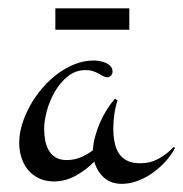

<svg xmlns="http://www.w3.org/2000/svg" viewBox="-20 -431 448 469"><path d="M254.9 -255.9Q254.9 -250.5 251 -246.3Q247.1 -242.2 241.7 -242.2Q237.3 -242.2 232.4 -244.9Q227.5 -247.6 221.4 -251Q215.3 -254.4 207.3 -257.1Q199.2 -259.8 189 -259.8Q165 -259.8 146.2 -244.9Q127.4 -230 114.5 -208Q101.6 -186 94.7 -161.1Q87.9 -136.2 87.9 -116.2Q87.9 -102.1 90.3 -88.6Q92.8 -75.2 98.9 -64.2Q105 -53.2 115.7 -46.6Q126.5 -40 143.1 -40Q160.6 -40 176.8 -46.6Q192.9 -53.2 207 -64Q207.5 -79.6 212.2 -96.9Q216.8 -114.3 224.1 -131.1Q231.4 -147.9 241 -163.1Q250.5 -178.2 260.7 -189.9L267.1 -186Q261.7 -169.4 259.3 -151.9Q256.8 -134.3 256.8 -117.2Q256.8 -99.6 259.8 -84Q262.7 -68.4 270 -56.9Q277.3 -45.4 290 -38.8Q302.7 -32.2 322.8 -32.2Q347.2 -32.2 367.7 -43.5Q388.2 -54.7 403.8 -71.8L407.7 -69.8Q398.9 -52.7 384.8 -37.1Q370.6 -21.5 353.3 -9Q335.9 3.4 316.4 10.7Q296.9 18.1 277.8 18.1Q251 18.1 233.9 2.7Q216.8 -12.7 210.4 -36.1Q189.9 -15.6 164.8 -1.7Q139.6 12.2 111.8 12.2Q91.3 12.2 75.4 4.6Q59.6 -2.9 48.8 -15.6Q38.1 -28.3 32.5 -45.7Q26.9 -63 26.9 -82Q26.9 -104 33.9 -127.2Q41 -150.4 53.5 -172.9Q65.9 -195.3 83 -215.3Q100.1 -235.4 120.4 -250.5Q140.6 -265.6 163.1 -274.4Q185.5 -283.2 209 -283.2Q214.4 -283.2 222.2 -282Q230 -280.8 237.3 -277.8Q244.6 -274.9 249.8 -269.5Q254.9 -264.2 254.9 -255.9ZM115.2 -410.6H295.9V-358.4H115.2Z"/></svg>

Font: Montez
Style: Regular
Weight: 400
Designer: Astigmatic (AOETI)
Foundry: Astigmatic (AOETI)
Version: Version 1.000